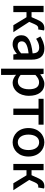

<svg xmlns="http://www.w3.org/2000/svg" viewBox="1312 -1916 827 3490"><g transform="rotate(90 1725.0 -170.5)"><path d="M564 0 377 -289 418 -384C444 -444 466 -453 495 -453C503 -453 507 -453 514 -450L533 -557C524 -562 512 -564 497 -564C432 -564 385 -542 343 -447L291 -331H200V-550H86V0H200V-239H293L438 0Z M782 13C850 13 906 -20 957 -63H960L970 0H1064V-331C1064 -480 1001 -564 864 -564C776 -564 699 -528 642 -492L685 -414C732 -445 784 -470 844 -470C925 -470 949 -415 949 -350C720 -326 620 -265 620 -146C620 -49 687 13 782 13ZM817 -78C768 -78 731 -98 731 -154C731 -215 785 -258 949 -277V-142C904 -101 865 -78 817 -78Z M1228 -550V223H1342V45L1339 -49C1386 -9 1435 13 1484 13C1608 13 1721 -96 1721 -284C1721 -453 1643 -564 1503 -564C1442 -564 1382 -530 1334 -490H1331L1322 -550ZM1462 -82C1427 -82 1385 -95 1342 -132V-401C1389 -446 1430 -468 1473 -468C1565 -468 1602 -399 1602 -282C1602 -153 1542 -82 1462 -82Z M1954 -458V0H2069V-458H2246V-550H1776V-458Z M2566 13C2702 13 2825 -93 2825 -274C2825 -458 2702 -564 2566 -564C2430 -564 2307 -458 2307 -274C2307 -93 2430 13 2566 13ZM2566 -81C2481 -81 2426 -158 2426 -274C2426 -391 2478 -469 2566 -469C2654 -469 2707 -391 2707 -274C2707 -158 2653 -81 2566 -81Z M3437 0 3250 -289 3291 -384C3317 -444 3339 -453 3368 -453C3376 -453 3380 -453 3387 -450L3406 -557C3397 -562 3385 -564 3370 -564C3305 -564 3258 -542 3216 -447L3164 -331H3073V-550H2959V0H3073V-239H3166L3311 0Z"/></g></svg>

Font: Spoqa Han Sans Neo Medium
Style: Regular
Weight: 500
Designer: [Spoqa Han Sans Neo] Dong-huui Kim ___ Younghwa Kang ___ Yujin Lee ___ [Noto Sans] Ryoko NISHIZUKA ____ (kana & ideograp
Foundry: Spoqa (http://www.spoqa-han-sans.com)
Version: Version 1.100;hotconv 1.0.109;makeotfexe 2.5.65596